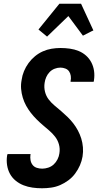

<svg xmlns="http://www.w3.org/2000/svg" viewBox="-20 -1000 540 1028"><path d="M205 8Q179 8 154 4.5Q129 1 106 -8Q83 -17 64 -32.5Q45 -48 33.5 -69Q22 -90 18 -115.5Q14 -141 18 -167Q19 -169 19 -171Q19 -173 21 -175H144L143 -171Q141 -157 143.5 -142.5Q146 -128 154.5 -117Q163 -106 177 -101.5Q191 -97 206 -97Q222 -97 238.5 -102.5Q255 -108 267.5 -119.5Q280 -131 288 -147Q296 -163 298 -179Q302 -204 295.5 -227Q289 -250 275 -268Q261 -286 243.5 -301Q226 -316 209 -330.5Q192 -345 175.5 -361.5Q159 -378 145 -396Q131 -414 120 -434Q109 -454 102 -477Q95 -500 93 -524Q91 -548 96 -573Q99 -596 108.5 -619Q118 -642 133 -662.5Q148 -683 167.5 -699Q187 -715 209.5 -725Q232 -735 256 -739Q280 -743 304 -743Q329 -743 354 -739.5Q379 -736 401 -727Q423 -718 440.5 -702.5Q458 -687 469 -666Q480 -645 483.5 -620.5Q487 -596 483 -570Q483 -568 482.5 -566Q482 -564 481 -562H358V-566Q361 -580 359 -593.5Q357 -607 350 -617.5Q343 -628 330 -633Q317 -638 303 -638Q288 -638 272.5 -632Q257 -626 245.5 -614Q234 -602 227.5 -587Q221 -572 219 -557Q215 -532 221 -508.5Q227 -485 241 -467Q255 -449 272.5 -434.5Q290 -420 307.5 -405Q325 -390 341.5 -374Q358 -358 372 -340Q386 -322 397 -301.5Q408 -281 415 -258.5Q422 -236 424 -211.5Q426 -187 422 -162Q418 -138 408 -115Q398 -92 382.5 -71Q367 -50 346 -34.5Q325 -19 302 -9Q279 1 254 4.5Q229 8 205 8ZM232 -804 186 -842 298 -980H414L480 -837L471 -833L424 -809L346 -914Z"/></svg>

Font: Iosevka SS18 Extrabold
Style: Italic
Weight: 800
Italic angle: -9°
Monospace: yes
Designer: Belleve Invis
Foundry: Belleve Invis
Version: Version 25.1.1; ttfautohint (v1.8.4)